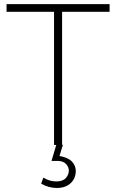

<svg xmlns="http://www.w3.org/2000/svg" viewBox="-20 -720 576 954"><path d="M262.5 214Q222 214 184.5 192.5L195.5 162.5Q226 181.5 259.5 181.5Q292 181.5 307 164.8Q322 148 322 127.5Q322 109.5 307.8 94.5Q293.5 79.5 265.5 79.5H236L259.5 0H248.5V-661.5H12.5V-699.5H524.5V-661.5H288.5V-1.5L292.5 0L275.5 55Q318 62.5 337.2 82.5Q356.5 102.5 356.5 130Q356.5 152.5 346 171.5Q335.5 190.5 314.5 202.2Q293.5 214 262.5 214Z"/></svg>

Font: Argentum Novus ExtraLight
Style: Regular
Weight: 250
Designer: Julieta Ulanovsky (font) & Cristiano Sobral (main changes)
Foundry: Julieta Ulanovsky (font) & Cristiano Sobral (main changes)
Version: Version 3.00;November 27, 2020;FontCreator 13.0.0.2655 64-bi